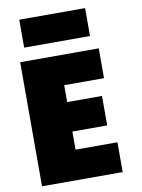

<svg xmlns="http://www.w3.org/2000/svg" viewBox="-102 -1013 810 1097"><g transform="rotate(-10 303.0 -465.0)"><path d="M519 15H51V-705H507V-532H276V-434H478V-263H276V-158H519ZM470 -783H88V-945H470Z"/></g></svg>

Font: Repo
Style: ExtraBlack
Weight: 1000
Designer: Stefan Peev
Foundry: Context Ltd
Version: Version 001.000